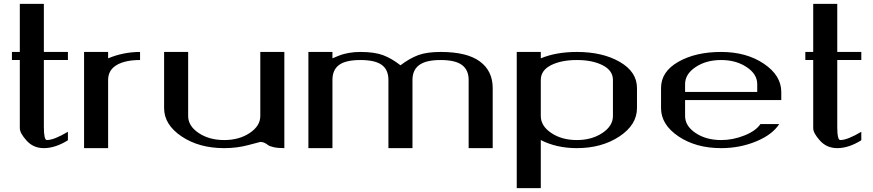

<svg xmlns="http://www.w3.org/2000/svg" viewBox="-20 -770 4539 998"><path d="M208 -750V-500H333V-458H208V-110.4Q208 -42 223.6 -42Q260.7 -42 333 -85Q333 -85 333 -41Q267.6 0 208 0Q153.3 0 118.2 -39.1Q83 -78.1 83 -103.5V-458H42V-500H83V-750Z M708 -500V-458Q629.9 -458 585.9 -431.6Q542 -405.3 542 -354.5V0H417V-500H542V-466.8Q622.1 -500 708 -500Z M1458 0Q1424.8 0 1402.8 -4.9Q1380.9 -9.8 1373 -16.1Q1365.2 -22.5 1355.5 -27.3Q1345.7 -32.2 1333 -32.2Q1331.1 -32.2 1271.5 -16.1Q1211.9 0 1145.5 0Q1014.6 0 923.8 -61Q833 -122.1 833 -208V-500H958V-167Q958 -115.2 1012.7 -78.6Q1067.4 -42 1145.5 -42Q1222.7 -42 1277.8 -78.6Q1333 -115.2 1333 -167V-500H1458Z M2541 0H2416V-354.5Q2416 -406.2 2381.3 -432.1Q2346.7 -458 2270.5 -458Q2194.3 -458 2159.2 -432.1Q2124 -406.2 2124 -354.5V0H1999V-354.5Q1999 -407.2 1964.4 -432.6Q1929.7 -458 1853.5 -458Q1777.3 -458 1742.7 -432.6Q1708 -407.2 1708 -354.5V0H1583V-500H1708V-466.8Q1742.2 -481.4 1755.4 -485.8Q1768.6 -490.2 1794.4 -495.1Q1820.3 -500 1853.5 -500Q1925.8 -500 1970.7 -483.4Q2015.6 -466.8 2061.5 -430.7Q2109.4 -466.8 2153.8 -483.4Q2198.2 -500 2270.5 -500Q2407.2 -500 2474.1 -450.7Q2541 -401.4 2541 -312.5Z M2791 -500V-466.8Q2871.1 -500 2978.5 -500Q3112.3 -500 3201.7 -448.2Q3291 -396.5 3291 -312.5V-208Q3291 -121.1 3199.2 -60.5Q3107.4 0 2978.5 0Q2873 0 2791 -42V208H2666V-500ZM3166 -167V-354.5Q3166 -403.3 3112.8 -430.7Q3059.6 -458 2978.5 -458Q2897.5 -458 2844.2 -431.2Q2791 -404.3 2791 -354.5V-167Q2791 -115.2 2845.7 -78.6Q2900.4 -42 2978.5 -42Q3055.7 -42 3110.8 -78.6Q3166 -115.2 3166 -167Z M4041 -250H3541V-167Q3541 -115.2 3595.7 -78.6Q3650.4 -42 3728.5 -42Q3790 -42 3849.6 -65.9Q3909.2 -89.8 3932.6 -125H4030.3Q3994.1 -69.3 3909.7 -34.7Q3825.2 0 3728.5 0Q3597.7 0 3506.8 -61Q3416 -122.1 3416 -208V-312.5Q3416 -397.5 3505.9 -448.7Q3595.7 -500 3728.5 -500Q3859.4 -500 3950.2 -439Q4041 -377.9 4041 -292ZM3541 -292H3916V-333Q3916 -384.8 3860.8 -421.4Q3805.7 -458 3728.5 -458Q3650.4 -458 3595.7 -421.4Q3541 -384.8 3541 -333Z M4332 -750V-500H4457V-458H4332V-110.4Q4332 -42 4347.7 -42Q4384.8 -42 4457 -85Q4457 -85 4457 -41Q4391.6 0 4332 0Q4277.3 0 4242.2 -39.1Q4207 -78.1 4207 -103.5V-458H4166V-500H4207V-750Z"/></svg>

Font: okolaks
Style: Bold
Weight: 600
Width: 8
Version: Version 000.6.0